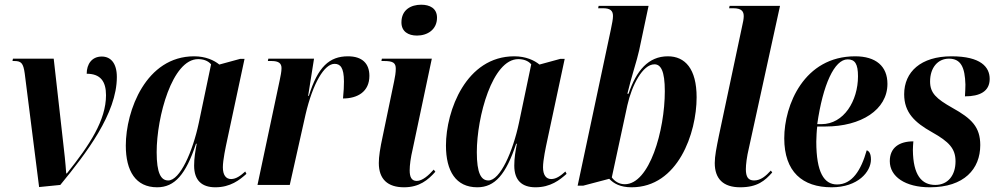

<svg xmlns="http://www.w3.org/2000/svg" viewBox="-20 -785 4233 815"><path d="M85 -473 146 9 236 0C346 -134 476 -303 476 -458C476 -518 449 -545 412 -545C370 -545 348 -513 348 -472C406 -472 430 -440 430 -381C430 -275 361 -170 264 -49H261C258 -94 253 -139 247 -190L208 -536H35L33 -526H41C70 -526 79 -517 85 -473Z M647 10C722 10 769 -45 812 -175H815C809 -142 804 -115 804 -82C804 -19 837 10 894 10C958 10 997 -21 1026 -47L1021 -57C1001 -39 982 -25 961 -25C939 -25 926 -42 926 -75C926 -106 938 -161 944 -189L1018 -535H999L911 -511C889 -529 853 -546 804 -546C600 -546 514 -316 514 -167C514 -59 556 10 647 10ZM694 -19C663 -19 645 -50 645 -139C645 -289 711 -534 821 -534C842 -534 862 -528 876 -512L824 -264C798 -141 744 -19 694 -19Z M1167 -443 1073 0H1210L1277 -299C1308 -432 1357 -514 1400 -514C1424 -514 1440 -499 1440 -439C1440 -420 1439 -396 1436 -367C1498 -367 1548 -396 1548 -463C1548 -515 1518 -546 1457 -546C1378 -546 1329 -501 1291 -378H1288L1313 -536H1119L1117 -526H1133C1163 -526 1175 -516 1175 -496C1175 -480 1171 -463 1167 -443Z M1750 -634C1794 -634 1835 -659 1835 -710C1835 -750 1804 -765 1768 -765C1725 -765 1684 -744 1684 -690C1684 -651 1713 -634 1750 -634ZM1695 10C1760 10 1797 -21 1828 -56L1821 -65C1800 -41 1773 -17 1749 -17C1726 -17 1719 -35 1719 -62C1719 -84 1723 -115 1732 -153L1813 -536H1601L1599 -526H1611C1650 -526 1660 -517 1660 -493C1660 -477 1657 -459 1653 -440L1605 -209C1593 -154 1588 -120 1588 -93C1588 -24 1626 10 1695 10Z M2006 10C2081 10 2128 -45 2171 -175H2174C2168 -142 2163 -115 2163 -82C2163 -19 2196 10 2253 10C2317 10 2356 -21 2385 -47L2380 -57C2360 -39 2341 -25 2320 -25C2298 -25 2285 -42 2285 -75C2285 -106 2297 -161 2303 -189L2377 -535H2358L2270 -511C2248 -529 2212 -546 2163 -546C1959 -546 1873 -316 1873 -167C1873 -59 1915 10 2006 10ZM2053 -19C2022 -19 2004 -50 2004 -139C2004 -289 2070 -534 2180 -534C2201 -534 2221 -528 2235 -512L2183 -264C2157 -141 2103 -19 2053 -19Z M2661 10C2858 10 2937 -220 2937 -372C2937 -493 2888 -546 2815 -546C2732 -546 2681 -485 2648 -387H2643C2660 -459 2684 -529 2693 -571L2733 -760H2521L2519 -750H2539C2569 -750 2582 -741 2582 -717C2582 -703 2578 -685 2573 -660L2432 3H2456L2566 -26C2585 -6 2613 10 2661 10ZM2632 -3C2609 -3 2589 -15 2577 -32L2643 -338C2662 -423 2708 -512 2758 -512C2785 -512 2802 -484 2802 -398C2802 -231 2737 -3 2632 -3Z M3122 10C3195 10 3227 -18 3258 -53L3252 -61C3231 -38 3209 -19 3181 -19C3156 -19 3146 -34 3146 -67C3146 -86 3150 -120 3159 -157L3291 -760H3077L3075 -750H3092C3129 -750 3137 -736 3137 -716C3137 -706 3134 -689 3130 -673L3032 -211C3021 -157 3014 -122 3014 -93C3014 -26 3050 10 3122 10Z M3510 10C3622 10 3677 -56 3677 -108C3677 -133 3669 -144 3659 -147C3635 -62 3597 -2 3533 -2C3478 -2 3445 -53 3445 -184C3445 -198 3447 -236 3449 -248H3484C3635 -248 3747 -319 3747 -429C3747 -504 3698 -546 3610 -546C3393 -546 3309 -339 3309 -198C3309 -56 3386 10 3510 10ZM3467 -258H3449C3473 -426 3522 -533 3578 -533C3609 -533 3622 -514 3622 -461C3622 -357 3562 -258 3467 -258Z M3927 10C4073 10 4141 -68 4141 -169C4141 -246 4104 -282 4023 -327C3954 -366 3928 -390 3928 -439C3928 -498 3961 -536 4008 -536C4059 -536 4076 -499 4078 -426C4078 -411 4077 -394 4076 -376C4139 -376 4181 -397 4181 -450C4181 -500 4144 -546 4019 -546C3889 -546 3818 -480 3818 -385C3818 -307 3863 -265 3936 -224C4009 -183 4036 -154 4036 -100C4036 -41 4004 0 3950 0C3892 0 3856 -42 3855 -148C3855 -159 3856 -172 3857 -185C3798 -185 3757 -159 3757 -101C3757 -35 3823 10 3927 10Z"/></svg>

Font: Noto Serif Display Condensed
Style: Bold Italic
Weight: 700
Width: 3
Italic angle: -12°
Designer: Monotype Design Team
Foundry: Monotype Imaging Inc.
Version: Version 2.009